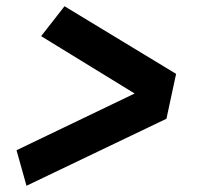

<svg xmlns="http://www.w3.org/2000/svg" viewBox="-20 -648 640 616"><path d="M33 -166 412 -348 112 -532 187 -628 545 -411 514 -267 65 -52Z"/></svg>

Font: Epunda Sans ExtraBold
Style: Italic
Weight: 800
Italic angle: -12.0243°
Designer: Simon Atzbach
Foundry: typofactur
Version: Version 2.204; ttfautohint (v1.8.4.7-5d5b)